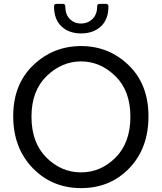

<svg xmlns="http://www.w3.org/2000/svg" viewBox="-20 -961 833 988"><path d="M744 -362.5Q744 -198 645.5 -95.5Q547 7 397.5 7Q248 7 148 -96.5Q48 -200 48 -363.5Q48 -527 151 -625.5Q254 -724 397 -724Q540 -724 642 -625.5Q744 -527 744 -362.5ZM218.5 -150.5Q295 -74 397 -74Q499 -74 575 -150.5Q651 -227 651 -360.5Q651 -494 573.5 -569.5Q496 -645 397 -645Q298 -645 220 -569.5Q142 -494 142 -360.5Q142 -227 218.5 -150.5ZM493 -941H525Q538 -941 538 -928Q538 -861 499 -825Q460 -789 397.5 -789Q335 -789 296.5 -825Q258 -861 258 -928Q258 -941 271 -941H303Q316 -941 316 -928Q316 -887 339 -863.5Q362 -840 397 -840Q432 -840 456 -863.5Q480 -887 480 -928Q480 -941 493 -941Z"/></svg>

Font: Sanchez
Style: Regular
Weight: 400
Designer: Daniel Hernández
Foundry: LatinoType
Version: Version 1.001